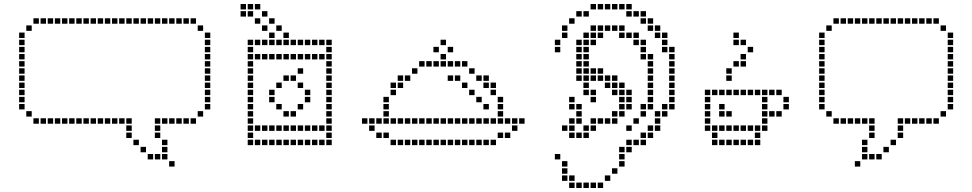

<svg xmlns="http://www.w3.org/2000/svg" viewBox="-20 -730 4861 960"><path d="M852.9 75.7H825.7V102.9H852.9ZM817.1 -31.4H790V-4.3H817.1ZM817.1 4.3H790V31.4H817.1ZM817.1 40H790V67.1H817.1ZM781.4 40H754.3V67.1H781.4ZM745.7 40H718.6V67.1H745.7ZM710 4.3H682.9V31.4H710ZM674.3 -31.4H647.1V-4.3H674.3ZM638.6 -67.1H611.4V-40H638.6ZM638.6 -102.9H611.4V-75.7H638.6ZM638.6 -138.6H611.4V-111.4H638.6ZM781.4 -67.1H754.3V-40H781.4ZM781.4 -102.9H754.3V-75.7H781.4ZM781.4 -138.6H754.3V-111.4H781.4ZM817.1 -138.6H790V-111.4H817.1ZM852.9 -138.6H825.7V-111.4H852.9ZM888.6 -138.6H861.4V-111.4H888.6ZM924.3 -138.6H897.1V-111.4H924.3ZM960 -138.6H932.9V-111.4H960ZM995.7 -174.3H968.6V-147.1H995.7ZM1031.4 -210H1004.3V-182.9H1031.4ZM1031.4 -245.7H1004.3V-218.6H1031.4ZM1031.4 -281.4H1004.3V-254.3H1031.4ZM1031.4 -317.1H1004.3V-290H1031.4ZM1031.4 -388.6H1004.3V-361.4H1031.4ZM1031.4 -567.1H1004.3V-540H1031.4ZM1031.4 -352.9H1004.3V-325.7H1031.4ZM995.7 -602.9H968.6V-575.7H995.7ZM960 -638.6H932.9V-611.4H960ZM924.3 -638.6H897.1V-611.4H924.3ZM888.6 -638.6H861.4V-611.4H888.6ZM817.1 -638.6H790V-611.4H817.1ZM781.4 -638.6H754.3V-611.4H781.4ZM745.7 -638.6H718.6V-611.4H745.7ZM710 -638.6H682.9V-611.4H710ZM674.3 -638.6H647.1V-611.4H674.3ZM638.6 -638.6H611.4V-611.4H638.6ZM852.9 -638.6H825.7V-611.4H852.9ZM602.9 -138.6H575.7V-111.4H602.9ZM567.1 -138.6H540V-111.4H567.1ZM531.4 -138.6H504.3V-111.4H531.4ZM460 -138.6H432.9V-111.4H460ZM424.3 -138.6H397.1V-111.4H424.3ZM388.6 -138.6H361.4V-111.4H388.6ZM352.9 -138.6H325.7V-111.4H352.9ZM317.1 -138.6H290V-111.4H317.1ZM281.4 -138.6H254.3V-111.4H281.4ZM245.7 -138.6H218.6V-111.4H245.7ZM495.7 -138.6H468.6V-111.4H495.7ZM210 -138.6H182.9V-111.4H210ZM174.3 -138.6H147.1V-111.4H174.3ZM102.9 -210H75.7V-182.9H102.9ZM102.9 -245.7H75.7V-218.6H102.9ZM102.9 -317.1H75.7V-290H102.9ZM102.9 -281.4H75.7V-254.3H102.9ZM102.9 -352.9H75.7V-325.7H102.9ZM102.9 -388.6H75.7V-361.4H102.9ZM102.9 -567.1H75.7V-540H102.9ZM138.6 -602.9H111.4V-575.7H138.6ZM174.3 -638.6H147.1V-611.4H174.3ZM210 -638.6H182.9V-611.4H210ZM245.7 -638.6H218.6V-611.4H245.7ZM281.4 -638.6H254.3V-611.4H281.4ZM317.1 -638.6H290V-611.4H317.1ZM352.9 -638.6H325.7V-611.4H352.9ZM388.6 -638.6H361.4V-611.4H388.6ZM424.3 -638.6H397.1V-611.4H424.3ZM460 -638.6H432.9V-611.4H460ZM495.7 -638.6H468.6V-611.4H495.7ZM531.4 -638.6H504.3V-611.4H531.4ZM567.1 -638.6H540V-611.4H567.1ZM602.9 -638.6H575.7V-611.4H602.9ZM102.9 -531.4H75.7V-504.3H102.9ZM102.9 -495.7H75.7V-468.6H102.9ZM102.9 -460H75.7V-432.9H102.9ZM102.9 -424.3H75.7V-397.1H102.9ZM1031.4 -531.4H1004.3V-504.3H1031.4ZM1031.4 -495.7H1004.3V-468.6H1031.4ZM1031.4 -460H1004.3V-432.9H1031.4ZM1031.4 -424.3H1004.3V-397.1H1031.4ZM111.4 -174.3V-147.1H138.6V-174.3Z M1254.3 -31.4V-4.3H1281.4V-31.4ZM1290 -31.4V-4.3H1317.1V-31.4ZM1325.7 -31.4V-4.3H1352.9V-31.4ZM1361.4 -31.4V-4.3H1388.6V-31.4ZM1397.1 -31.4V-4.3H1424.3V-31.4ZM1432.9 -31.4V-4.3H1460V-31.4ZM1468.6 -31.4V-4.3H1495.7V-31.4ZM1504.3 -31.4V-4.3H1531.4V-31.4ZM1540 -31.4V-4.3H1567.1V-31.4ZM1575.7 -31.4V-4.3H1602.9V-31.4ZM1611.4 -31.4V-4.3H1638.6V-31.4ZM1611.4 -67.1V-40H1638.6V-67.1ZM1611.4 -102.9V-75.7H1638.6V-102.9ZM1611.4 -138.6V-111.4H1638.6V-138.6ZM1611.4 -174.3V-147.1H1638.6V-174.3ZM1611.4 -210V-182.9H1638.6V-210ZM1611.4 -245.7V-218.6H1638.6V-245.7ZM1611.4 -281.4V-254.3H1638.6V-281.4ZM1611.4 -317.1V-290H1638.6V-317.1ZM1611.4 -352.9V-325.7H1638.6V-352.9ZM1611.4 -388.6V-361.4H1638.6V-388.6ZM1611.4 -424.3V-397.1H1638.6V-424.3ZM1611.4 -460V-432.9H1638.6V-460ZM1611.4 -495.7V-468.6H1638.6V-495.7ZM1611.4 -531.4V-504.3H1638.6V-531.4ZM1575.7 -531.4V-504.3H1602.9V-531.4ZM1540 -531.4V-504.3H1567.1V-531.4ZM1504.3 -531.4V-504.3H1531.4V-531.4ZM1468.6 -531.4V-504.3H1495.7V-531.4ZM1432.9 -531.4V-504.3H1460V-531.4ZM1397.1 -531.4V-504.3H1424.3V-531.4ZM1361.4 -531.4V-504.3H1388.6V-531.4ZM1325.7 -531.4V-504.3H1352.9V-531.4ZM1290 -531.4V-504.3H1317.1V-531.4ZM1254.3 -531.4V-504.3H1281.4V-531.4ZM1218.6 -495.7V-468.6H1245.7V-495.7ZM1218.6 -460V-432.9H1245.7V-460ZM1218.6 -424.3V-397.1H1245.7V-424.3ZM1218.6 -388.6V-361.4H1245.7V-388.6ZM1218.6 -352.9V-325.7H1245.7V-352.9ZM1218.6 -317.1V-290H1245.7V-317.1ZM1218.6 -281.4V-254.3H1245.7V-281.4ZM1218.6 -245.7V-218.6H1245.7V-245.7ZM1218.6 -210V-182.9H1245.7V-210ZM1218.6 -174.3V-147.1H1245.7V-174.3ZM1218.6 -138.6V-111.4H1245.7V-138.6ZM1218.6 -102.9V-75.7H1245.7V-102.9ZM1218.6 -67.1V-40H1245.7V-67.1ZM1218.6 -31.4V-4.3H1245.7V-31.4ZM1218.6 -531.4V-504.3H1245.7V-531.4ZM1254.3 -460V-432.9H1281.4V-460ZM1290 -460V-432.9H1317.1V-460ZM1325.7 -460V-432.9H1352.9V-460ZM1361.4 -460V-432.9H1388.6V-460ZM1397.1 -460V-432.9H1424.3V-460ZM1432.9 -460V-432.9H1460V-460ZM1468.6 -460V-432.9H1495.7V-460ZM1504.3 -460V-432.9H1531.4V-460ZM1540 -460V-432.9H1567.1V-460ZM1575.7 -460V-432.9H1602.9V-460ZM1254.3 -102.9V-75.7H1281.4V-102.9ZM1290 -102.9V-75.7H1317.1V-102.9ZM1325.7 -102.9V-75.7H1352.9V-102.9ZM1361.4 -102.9V-75.7H1388.6V-102.9ZM1397.1 -102.9V-75.7H1424.3V-102.9ZM1432.9 -102.9V-75.7H1460V-102.9ZM1468.6 -102.9V-75.7H1495.7V-102.9ZM1504.3 -102.9V-75.7H1531.4V-102.9ZM1540 -102.9V-75.7H1567.1V-102.9ZM1575.7 -102.9V-75.7H1602.9V-102.9ZM1325.7 -281.4V-254.3H1352.9V-281.4ZM1325.7 -245.7V-218.6H1352.9V-245.7ZM1361.4 -210V-182.9H1388.6V-210ZM1397.1 -174.3V-147.1H1424.3V-174.3ZM1432.9 -174.3V-147.1H1460V-174.3ZM1468.6 -210V-182.9H1495.7V-210ZM1504.3 -245.7V-218.6H1531.4V-245.7ZM1504.3 -281.4V-254.3H1531.4V-281.4ZM1468.6 -317.1V-290H1495.7V-317.1ZM1432.9 -352.9V-325.7H1460V-352.9ZM1397.1 -352.9V-325.7H1424.3V-352.9ZM1361.4 -317.1V-290H1388.6V-317.1ZM1468.6 -388.6V-361.4H1495.7V-388.6ZM1325.7 -567.1V-540H1352.9V-567.1ZM1290 -602.9V-575.7H1317.1V-602.9ZM1254.3 -638.6V-611.4H1281.4V-638.6ZM1218.6 -674.3V-647.1H1245.7V-674.3ZM1182.9 -674.3V-647.1H1210V-674.3ZM1182.9 -710V-682.9H1210V-710ZM1218.6 -710V-682.9H1245.7V-710ZM1254.3 -710V-682.9H1281.4V-710ZM1397.1 -567.1V-540H1424.3V-567.1ZM1361.4 -602.9V-575.7H1388.6V-602.9ZM1325.7 -638.6V-611.4H1352.9V-638.6ZM1290 -674.3V-647.1H1317.1V-674.3Z M1932.9 -31.4V-4.3H1960V-31.4ZM1968.6 -31.4V-4.3H1995.7V-31.4ZM2004.3 -31.4V-4.3H2031.4V-31.4ZM2040 -31.4V-4.3H2067.1V-31.4ZM2111.4 -31.4V-4.3H2138.6V-31.4ZM2254.3 -31.4V-4.3H2281.4V-31.4ZM2325.7 -31.4V-4.3H2352.9V-31.4ZM2361.4 -31.4V-4.3H2388.6V-31.4ZM2432.9 -31.4V-4.3H2460V-31.4ZM2397.1 -31.4V-4.3H2424.3V-31.4ZM2290 -31.4V-4.3H2317.1V-31.4ZM2075.7 -31.4V-4.3H2102.9V-31.4ZM2218.6 -31.4V-4.3H2245.7V-31.4ZM2504.3 -67.1V-40H2531.4V-67.1ZM2468.6 -67.1V-40H2495.7V-67.1ZM1897.1 -67.1V-40H1924.3V-67.1ZM1861.4 -67.1V-40H1888.6V-67.1ZM1825.7 -102.9V-75.7H1852.9V-102.9ZM2540 -102.9V-75.7H2567.1V-102.9ZM2575.7 -138.6V-111.4H2602.9V-138.6ZM2540 -138.6V-111.4H2567.1V-138.6ZM2504.3 -138.6V-111.4H2531.4V-138.6ZM2397.1 -138.6V-111.4H2424.3V-138.6ZM2361.4 -138.6V-111.4H2388.6V-138.6ZM2325.7 -138.6V-111.4H2352.9V-138.6ZM2290 -138.6V-111.4H2317.1V-138.6ZM2254.3 -138.6V-111.4H2281.4V-138.6ZM2218.6 -138.6V-111.4H2245.7V-138.6ZM2111.4 -138.6V-111.4H2138.6V-138.6ZM2075.7 -138.6V-111.4H2102.9V-138.6ZM2040 -138.6V-111.4H2067.1V-138.6ZM2004.3 -138.6V-111.4H2031.4V-138.6ZM1968.6 -138.6V-111.4H1995.7V-138.6ZM1932.9 -138.6V-111.4H1960V-138.6ZM1897.1 -138.6V-111.4H1924.3V-138.6ZM1861.4 -138.6V-111.4H1888.6V-138.6ZM1825.7 -138.6V-111.4H1852.9V-138.6ZM1790 -138.6V-111.4H1817.1V-138.6ZM2432.9 -138.6V-111.4H2460V-138.6ZM2468.6 -138.6V-111.4H2495.7V-138.6ZM1897.1 -174.3V-147.1H1924.3V-174.3ZM1897.1 -210V-182.9H1924.3V-210ZM1897.1 -245.7V-218.6H1924.3V-245.7ZM1932.9 -281.4V-254.3H1960V-281.4ZM1932.9 -317.1V-290H1960V-317.1ZM1968.6 -317.1V-290H1995.7V-317.1ZM1968.6 -352.9V-325.7H1995.7V-352.9ZM2004.3 -352.9V-325.7H2031.4V-352.9ZM2040 -388.6V-361.4H2067.1V-388.6ZM2075.7 -424.3V-397.1H2102.9V-424.3ZM2111.4 -424.3V-397.1H2138.6V-424.3ZM2218.6 -424.3V-397.1H2245.7V-424.3ZM2254.3 -424.3V-397.1H2281.4V-424.3ZM2290 -424.3V-397.1H2317.1V-424.3ZM2325.7 -388.6V-361.4H2352.9V-388.6ZM2361.4 -352.9V-325.7H2388.6V-352.9ZM2397.1 -352.9V-325.7H2424.3V-352.9ZM2397.1 -317.1V-290H2424.3V-317.1ZM2432.9 -317.1V-290H2460V-317.1ZM2432.9 -281.4V-254.3H2460V-281.4ZM2468.6 -245.7V-218.6H2495.7V-245.7ZM2468.6 -210V-182.9H2495.7V-210ZM2468.6 -174.3V-147.1H2495.7V-174.3ZM2147.1 -424.3V-397.1H2174.3V-424.3ZM2182.9 -424.3V-397.1H2210V-424.3ZM2147.1 -138.6V-111.4H2174.3V-138.6ZM2182.9 -138.6V-111.4H2210V-138.6ZM2147.1 -31.4V-4.3H2174.3V-31.4ZM2182.9 -31.4V-4.3H2210V-31.4ZM2182.9 -460V-432.9H2210V-460ZM2147.1 -495.7V-468.6H2174.3V-495.7ZM2182.9 -531.4V-504.3H2210V-531.4ZM2218.6 -495.7V-468.6H2245.7V-495.7ZM2218.6 -352.9V-325.7H2245.7V-352.9ZM2254.3 -352.9V-325.7H2281.4V-352.9ZM2290 -317.1V-290H2317.1V-317.1ZM2325.7 -281.4V-254.3H2352.9V-281.4ZM2361.4 -245.7V-218.6H2388.6V-245.7ZM2397.1 -210V-182.9H2424.3V-210Z M2754.3 40V67.1H2781.4V40ZM2790 75.7V102.9H2817.1V75.7ZM2790 111.4V138.6H2817.1V111.4ZM2790 147.1V174.3H2817.1V147.1ZM2825.7 147.1V174.3H2852.9V147.1ZM2825.7 182.9V210H2852.9V182.9ZM2897.1 182.9V210H2924.3V182.9ZM2932.9 182.9V210H2960V182.9ZM2968.6 182.9V210H2995.7V182.9ZM2861.4 182.9V210H2888.6V182.9ZM3004.3 147.1V174.3H3031.4V147.1ZM3040 111.4V138.6H3067.1V111.4ZM3075.7 75.7V102.9H3102.9V75.7ZM3075.7 40V67.1H3102.9V40ZM3075.7 4.3V31.4H3102.9V4.3ZM3111.4 4.3V31.4H3138.6V4.3ZM3111.4 -31.4V-4.3H3138.6V-31.4ZM3147.1 -31.4V-4.3H3174.3V-31.4ZM3182.9 -31.4V-4.3H3210V-31.4ZM3182.9 -67.1V-40H3210V-67.1ZM3218.6 -67.1V-40H3245.7V-67.1ZM3218.6 -102.9V-75.7H3245.7V-102.9ZM3254.3 -102.9V-75.7H3281.4V-102.9ZM3254.3 -138.6V-111.4H3281.4V-138.6ZM3254.3 -174.3V-147.1H3281.4V-174.3ZM3290 -174.3V-147.1H3317.1V-174.3ZM3290 -210V-182.9H3317.1V-210ZM3325.7 -210V-182.9H3352.9V-210ZM3325.7 -245.7V-218.6H3352.9V-245.7ZM3325.7 -281.4V-254.3H3352.9V-281.4ZM3325.7 -317.1V-290H3352.9V-317.1ZM3325.7 -352.9V-325.7H3352.9V-352.9ZM3325.7 -388.6V-361.4H3352.9V-388.6ZM3325.7 -424.3V-397.1H3352.9V-424.3ZM3325.7 -460V-432.9H3352.9V-460ZM3325.7 -495.7V-468.6H3352.9V-495.7ZM3290 -495.7V-468.6H3317.1V-495.7ZM3290 -531.4V-504.3H3317.1V-531.4ZM3290 -567.1V-540H3317.1V-567.1ZM3254.3 -567.1V-540H3281.4V-567.1ZM3254.3 -602.9V-575.7H3281.4V-602.9ZM3218.6 -602.9V-575.7H3245.7V-602.9ZM3218.6 -638.6V-611.4H3245.7V-638.6ZM3182.9 -638.6V-611.4H3210V-638.6ZM3182.9 -674.3V-647.1H3210V-674.3ZM3147.1 -674.3V-647.1H3174.3V-674.3ZM3111.4 -674.3V-647.1H3138.6V-674.3ZM3111.4 -710V-682.9H3138.6V-710ZM3075.7 -710V-682.9H3102.9V-710ZM3040 -710V-682.9H3067.1V-710ZM3004.3 -710V-682.9H3031.4V-710ZM2968.6 -710V-682.9H2995.7V-710ZM2932.9 -710V-682.9H2960V-710ZM2897.1 -674.3V-647.1H2924.3V-674.3ZM2861.4 -674.3V-647.1H2888.6V-674.3ZM2825.7 -638.6V-611.4H2852.9V-638.6ZM2790 -602.9V-575.7H2817.1V-602.9ZM2790 -567.1V-540H2817.1V-567.1ZM2754.3 -531.4V-504.3H2781.4V-531.4ZM2754.3 -495.7V-468.6H2781.4V-495.7ZM2825.7 -245.7V-218.6H2852.9V-245.7ZM2825.7 -210V-182.9H2852.9V-210ZM2861.4 -210V-182.9H2888.6V-210ZM2861.4 -174.3V-147.1H2888.6V-174.3ZM2861.4 -138.6V-111.4H2888.6V-138.6ZM2825.7 -138.6V-111.4H2852.9V-138.6ZM2825.7 -102.9V-75.7H2852.9V-102.9ZM2790 -102.9V-75.7H2817.1V-102.9ZM2825.7 -67.1V-40H2852.9V-67.1ZM2861.4 -67.1V-40H2888.6V-67.1ZM2897.1 -67.1V-40H2924.3V-67.1ZM2897.1 -102.9V-75.7H2924.3V-102.9ZM2932.9 -102.9V-75.7H2960V-102.9ZM2932.9 -138.6V-111.4H2960V-138.6ZM2968.6 -138.6V-111.4H2995.7V-138.6ZM3004.3 -138.6V-111.4H3031.4V-138.6ZM3040 -138.6V-111.4H3067.1V-138.6ZM3040 -174.3V-147.1H3067.1V-174.3ZM3075.7 -174.3V-147.1H3102.9V-174.3ZM3075.7 -210V-182.9H3102.9V-210ZM3111.4 -210V-182.9H3138.6V-210ZM3111.4 -245.7V-218.6H3138.6V-245.7ZM3111.4 -281.4V-254.3H3138.6V-281.4ZM3075.7 -245.7V-218.6H3102.9V-245.7ZM3075.7 -281.4V-254.3H3102.9V-281.4ZM3075.7 -317.1V-290H3102.9V-317.1ZM3040 -352.9V-325.7H3067.1V-352.9ZM3040 -317.1V-290H3067.1V-317.1ZM3040 -281.4V-254.3H3067.1V-281.4ZM3004.3 -317.1V-290H3031.4V-317.1ZM3004.3 -352.9V-325.7H3031.4V-352.9ZM2968.6 -352.9V-325.7H2995.7V-352.9ZM2968.6 -388.6V-361.4H2995.7V-388.6ZM2932.9 -352.9V-325.7H2960V-352.9ZM2932.9 -388.6V-361.4H2960V-388.6ZM2897.1 -388.6V-361.4H2924.3V-388.6ZM2897.1 -352.9V-325.7H2924.3V-352.9ZM2897.1 -317.1V-290H2924.3V-317.1ZM2897.1 -281.4V-254.3H2924.3V-281.4ZM2932.9 -281.4V-254.3H2960V-281.4ZM2932.9 -245.7V-218.6H2960V-245.7ZM2861.4 -352.9V-325.7H2888.6V-352.9ZM2861.4 -388.6V-361.4H2888.6V-388.6ZM2861.4 -424.3V-397.1H2888.6V-424.3ZM2861.4 -460V-432.9H2888.6V-460ZM2861.4 -495.7V-468.6H2888.6V-495.7ZM2861.4 -531.4V-504.3H2888.6V-531.4ZM2897.1 -531.4V-504.3H2924.3V-531.4ZM2932.9 -531.4V-504.3H2960V-531.4ZM2897.1 -495.7V-468.6H2924.3V-495.7ZM2897.1 -460V-432.9H2924.3V-460ZM2897.1 -424.3V-397.1H2924.3V-424.3ZM2897.1 -567.1V-540H2924.3V-567.1ZM2932.9 -567.1V-540H2960V-567.1ZM2968.6 -567.1V-540H2995.7V-567.1ZM2932.9 -602.9V-575.7H2960V-602.9ZM2968.6 -602.9V-575.7H2995.7V-602.9ZM3004.3 -602.9V-575.7H3031.4V-602.9ZM3040 -602.9V-575.7H3067.1V-602.9ZM3075.7 -602.9V-575.7H3102.9V-602.9ZM3075.7 -567.1V-540H3102.9V-567.1ZM3111.4 -567.1V-540H3138.6V-567.1ZM3147.1 -567.1V-540H3174.3V-567.1ZM3147.1 -531.4V-504.3H3174.3V-531.4ZM3182.9 -531.4V-504.3H3210V-531.4ZM3182.9 -495.7V-468.6H3210V-495.7ZM3182.9 -460V-432.9H3210V-460ZM3218.6 -460V-432.9H3245.7V-460ZM3218.6 -424.3V-397.1H3245.7V-424.3ZM3218.6 -388.6V-361.4H3245.7V-388.6ZM3218.6 -352.9V-325.7H3245.7V-352.9ZM3218.6 -317.1V-290H3245.7V-317.1ZM3218.6 -281.4V-254.3H3245.7V-281.4ZM3218.6 -245.7V-218.6H3245.7V-245.7ZM3218.6 -210V-182.9H3245.7V-210ZM3182.9 -174.3V-147.1H3210V-174.3ZM3182.9 -210V-182.9H3210V-210ZM3147.1 -138.6V-111.4H3174.3V-138.6ZM3111.4 -102.9V-75.7H3138.6V-102.9Z M3540 -67.1V-40H3567.1V-67.1ZM3504.3 -102.9V-75.7H3531.4V-102.9ZM3540 -102.9V-75.7H3567.1V-102.9ZM3575.7 -102.9V-75.7H3602.9V-102.9ZM3647.1 -102.9V-75.7H3674.3V-102.9ZM3682.9 -102.9V-75.7H3710V-102.9ZM3718.6 -102.9V-75.7H3745.7V-102.9ZM3754.3 -102.9V-75.7H3781.4V-102.9ZM3790 -102.9V-75.7H3817.1V-102.9ZM3611.4 -102.9V-75.7H3638.6V-102.9ZM3504.3 -138.6V-111.4H3531.4V-138.6ZM3504.3 -174.3V-147.1H3531.4V-174.3ZM3504.3 -210V-182.9H3531.4V-210ZM3504.3 -245.7V-218.6H3531.4V-245.7ZM3504.3 -281.4V-254.3H3531.4V-281.4ZM3540 -281.4V-254.3H3567.1V-281.4ZM3575.7 -281.4V-254.3H3602.9V-281.4ZM3611.4 -281.4V-254.3H3638.6V-281.4ZM3647.1 -281.4V-254.3H3674.3V-281.4ZM3682.9 -281.4V-254.3H3710V-281.4ZM3718.6 -281.4V-254.3H3745.7V-281.4ZM3754.3 -281.4V-254.3H3781.4V-281.4ZM3790 -281.4V-254.3H3817.1V-281.4ZM3825.7 -281.4V-254.3H3852.9V-281.4ZM3861.4 -281.4V-254.3H3888.6V-281.4ZM3897.1 -245.7V-218.6H3924.3V-245.7ZM3897.1 -210V-182.9H3924.3V-210ZM3861.4 -174.3V-147.1H3888.6V-174.3ZM3825.7 -174.3V-147.1H3852.9V-174.3ZM3790 -174.3V-147.1H3817.1V-174.3ZM3790 -138.6V-111.4H3817.1V-138.6ZM3790 -210V-182.9H3817.1V-210ZM3790 -245.7V-218.6H3817.1V-245.7ZM3575.7 -210V-182.9H3602.9V-210ZM3575.7 -174.3V-147.1H3602.9V-174.3ZM3611.4 -174.3V-147.1H3638.6V-174.3ZM3575.7 -31.4V-4.3H3602.9V-31.4ZM3611.4 -31.4V-4.3H3638.6V-31.4ZM3647.1 -31.4V-4.3H3674.3V-31.4ZM3682.9 -31.4V-4.3H3710V-31.4ZM3718.6 -31.4V-4.3H3745.7V-31.4ZM3754.3 -67.1V-40H3781.4V-67.1ZM3754.3 -31.4V-4.3H3781.4V-31.4ZM3540 -31.4V-4.3H3567.1V-31.4ZM3611.4 -388.6V-361.4H3638.6V-388.6ZM3647.1 -424.3V-397.1H3674.3V-424.3ZM3682.9 -460V-432.9H3710V-460ZM3718.6 -495.7V-468.6H3745.7V-495.7ZM3682.9 -531.4V-504.3H3710V-531.4ZM3647.1 -567.1V-540H3674.3V-567.1ZM3611.4 -352.9V-325.7H3638.6V-352.9ZM3682.9 -424.3V-397.1H3710V-424.3ZM3647.1 -531.4V-504.3H3674.3V-531.4Z M4254.3 75.7V102.9H4281.4V75.7ZM4290 -31.4V-4.3H4317.1V-31.4ZM4290 4.3V31.4H4317.1V4.3ZM4290 40V67.1H4317.1V40ZM4325.7 40V67.1H4352.9V40ZM4361.4 40V67.1H4388.6V40ZM4397.1 4.3V31.4H4424.3V4.3ZM4432.9 -31.4V-4.3H4460V-31.4ZM4468.6 -67.1V-40H4495.7V-67.1ZM4468.6 -102.9V-75.7H4495.7V-102.9ZM4468.6 -138.6V-111.4H4495.7V-138.6ZM4325.7 -67.1V-40H4352.9V-67.1ZM4325.7 -102.9V-75.7H4352.9V-102.9ZM4325.7 -138.6V-111.4H4352.9V-138.6ZM4290 -138.6V-111.4H4317.1V-138.6ZM4254.3 -138.6V-111.4H4281.4V-138.6ZM4218.6 -138.6V-111.4H4245.7V-138.6ZM4182.9 -138.6V-111.4H4210V-138.6ZM4147.1 -138.6V-111.4H4174.3V-138.6ZM4111.4 -174.3V-147.1H4138.6V-174.3ZM4075.7 -210V-182.9H4102.9V-210ZM4075.7 -245.7V-218.6H4102.9V-245.7ZM4075.7 -281.4V-254.3H4102.9V-281.4ZM4075.7 -317.1V-290H4102.9V-317.1ZM4075.7 -388.6V-361.4H4102.9V-388.6ZM4075.7 -567.1V-540H4102.9V-567.1ZM4075.7 -352.9V-325.7H4102.9V-352.9ZM4111.4 -602.9V-575.7H4138.6V-602.9ZM4147.1 -638.6V-611.4H4174.3V-638.6ZM4182.9 -638.6V-611.4H4210V-638.6ZM4218.6 -638.6V-611.4H4245.7V-638.6ZM4290 -638.6V-611.4H4317.1V-638.6ZM4325.7 -638.6V-611.4H4352.9V-638.6ZM4361.4 -638.6V-611.4H4388.6V-638.6ZM4397.1 -638.6V-611.4H4424.3V-638.6ZM4432.9 -638.6V-611.4H4460V-638.6ZM4468.6 -638.6V-611.4H4495.7V-638.6ZM4254.3 -638.6V-611.4H4281.4V-638.6ZM4504.3 -138.6V-111.4H4531.4V-138.6ZM4540 -138.6V-111.4H4567.1V-138.6ZM4575.7 -138.6V-111.4H4602.9V-138.6ZM4647.1 -138.6V-111.4H4674.3V-138.6ZM4611.4 -138.6V-111.4H4638.6V-138.6ZM4682.9 -174.3V-147.1H4710V-174.3ZM4718.6 -210V-182.9H4745.7V-210ZM4718.6 -245.7V-218.6H4745.7V-245.7ZM4718.6 -317.1V-290H4745.7V-317.1ZM4718.6 -281.4V-254.3H4745.7V-281.4ZM4718.6 -352.9V-325.7H4745.7V-352.9ZM4718.6 -388.6V-361.4H4745.7V-388.6ZM4718.6 -567.1V-540H4745.7V-567.1ZM4682.9 -602.9V-575.7H4710V-602.9ZM4647.1 -638.6V-611.4H4674.3V-638.6ZM4611.4 -638.6V-611.4H4638.6V-638.6ZM4575.7 -638.6V-611.4H4602.9V-638.6ZM4540 -638.6V-611.4H4567.1V-638.6ZM4504.3 -638.6V-611.4H4531.4V-638.6ZM4718.6 -531.4V-504.3H4745.7V-531.4ZM4718.6 -495.7V-468.6H4745.7V-495.7ZM4718.6 -460V-432.9H4745.7V-460ZM4718.6 -424.3V-397.1H4745.7V-424.3ZM4075.7 -531.4V-504.3H4102.9V-531.4ZM4075.7 -495.7V-468.6H4102.9V-495.7ZM4075.7 -460V-432.9H4102.9V-460ZM4075.7 -424.3V-397.1H4102.9V-424.3Z"/></svg>

Font: Gossip Icons Med Square
Style: Regular
Weight: 400
Designer: Deborah Khodanovich
Version: Version 1.001;Glyphs 3.3.1 (3343)